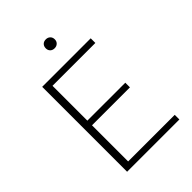

<svg xmlns="http://www.w3.org/2000/svg" viewBox="-236 -940 1052 1052"><g transform="rotate(-45 290.0 -414.0)"><path d="M315 -759Q299 -759 289.5 -768.5Q280 -778 280 -793Q280 -809 289.5 -818.5Q299 -828 315 -828Q330 -828 340 -818.5Q350 -809 350 -793Q350 -778 340 -768.5Q330 -759 315 -759ZM161 -36H522V0H117V-658H493V-622H161V-352H455V-316H161Z"/></g></svg>

Font: EauTestInfant Light
Style: Regular
Weight: 300
Designer: Christian Thalmann (Catharsis Fonts)
Version: Version 0.001;PS 000.001;hotconv 1.0.88;makeotf.lib2.5.64775